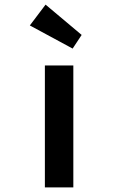

<svg xmlns="http://www.w3.org/2000/svg" viewBox="-20 -810 511 830"><path d="M174 0V-527H297V0ZM294 -600 109 -700 177 -790 333 -659Z"/></svg>

Font: Lexend Tera Medium
Style: Regular
Weight: 500
Designer: Bonnie Shaver-Troup, Thomas Jockin
Foundry: Lexend
Version: Version 1.007